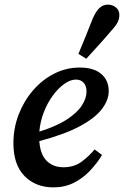

<svg xmlns="http://www.w3.org/2000/svg" viewBox="-20 -796 536 830"><path d="M308 -452Q285 -452 259 -434Q233 -416 209.5 -384.5Q186 -353 170 -312.5Q154 -272 150 -227Q226 -251 270.5 -280.5Q315 -310 334.5 -341Q354 -372 354 -400Q354 -425 341.5 -438.5Q329 -452 308 -452ZM211 14Q134 14 86 -35Q38 -84 38 -177Q38 -242 60.5 -300.5Q83 -359 122.5 -405Q162 -451 214 -477.5Q266 -504 325 -504Q385 -504 417.5 -476.5Q450 -449 450 -402Q450 -363 420 -324Q390 -285 324.5 -250Q259 -215 150 -186Q154 -128 182 -100.5Q210 -73 254 -73Q300 -73 332 -96.5Q364 -120 389 -150L421 -126Q400 -91 369.5 -58.5Q339 -26 299.5 -6Q260 14 211 14ZM319 -563Q335 -601 350.5 -639.5Q366 -678 381 -716Q395 -748 410.5 -762Q426 -776 446 -776Q466 -776 481 -764Q496 -752 496 -731Q496 -714 487.5 -698Q479 -682 460 -662Q434 -631 407 -601.5Q380 -572 353 -542Z"/></svg>

Font: Source Serif 4 SmText Semibold
Style: Italic
Weight: 600
Italic angle: -12°
Designer: Frank Grießhammer
Foundry: Adobe
Version: Version 4.005;hotconv 1.1.0;makeotfexe 2.6.0